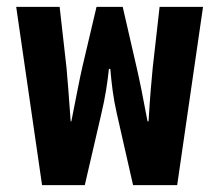

<svg xmlns="http://www.w3.org/2000/svg" viewBox="-20 -537 636 557"><path d="M102 0H226L274 -207C286 -258 291 -293 296 -337H300C304 -293 308 -255 319 -207L366 0H494L569 -517H443L423 -340C420 -309 415 -255 411 -185H408C395 -255 384 -309 376 -343L336 -517H260L219 -343C211 -309 201 -255 187 -185H185C180 -255 176 -309 173 -340L153 -517H27Z"/></svg>

Font: Noto Sans Thai UI ExtCond
Style: Bold
Weight: 700
Width: 2
Designer: Monotype Design Team
Foundry: Monotype Imaging Inc.
Version: Version 2.000